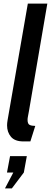

<svg xmlns="http://www.w3.org/2000/svg" viewBox="-20 -770 281 1059"><path d="M109 10Q62 10 40.5 -15.5Q19 -41 19 -78.5Q19 -90.5 21.8 -107Q24.5 -123.5 32 -166L133.5 -750H241L139.5 -156.5Q135.5 -134.5 133.8 -125.8Q132 -117 132 -109Q132 -87 143.2 -81.2Q154.5 -75.5 174.5 -75.5L147.5 10ZM45.5 269H7.5L53.5 181.5H18.5L35.5 91H128L111.5 181.5Z"/></svg>

Font: Cabin Condensed SemiBold
Style: Italic
Weight: 600
Width: 3
Italic angle: -10°
Designer: Pablo Impallari
Foundry: Pablo Impallari. http://www.impallari.com Igino Marini. http://www.ikern.com
Version: Version 3.001; ttfautohint (v1.8.3)